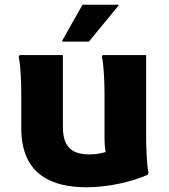

<svg xmlns="http://www.w3.org/2000/svg" viewBox="-20 -780 714 812"><path d="M481 -756V-760H329L243 -608V-604H356ZM598 -210V-547H414L411 -539C420 -503 422 -420 422 -380V-207C422 -178 423 -155 427 -137C407 -131 384 -127 361 -127C292 -127 246 -150 246 -243V-547H63L59 -539C68 -503 70 -420 70 -380V-238C70 -36 206 12 347 12C440 12 539 -12 605 -41L608 -49C600 -85 598 -170 598 -210Z"/></svg>

Font: Kufam Arabic Latin Roman Bold
Style: Regular
Weight: 700
Designer: Wael Morcos & Artur Schmal
Version: Version 1.200;PS 001.200;hotconv 1.0.88;makeotf.lib2.5.64775